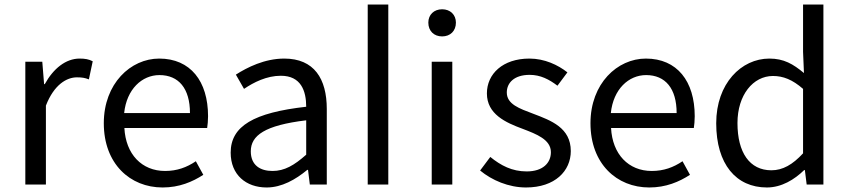

<svg xmlns="http://www.w3.org/2000/svg" viewBox="-20 -816 3754 849"><path d="M92 0H183V-349C219 -442 275 -474 320 -474C342 -474 355 -472 373 -465L390 -545C373 -554 356 -557 332 -557C271 -557 216 -513 178 -444H175L167 -543H92Z M699 13C773 13 831 -12 879 -43L846 -103C806 -76 763 -60 710 -60C607 -60 536 -134 530 -250H896C898 -263 900 -282 900 -302C900 -457 822 -557 684 -557C558 -557 439 -447 439 -271C439 -92 555 13 699 13ZM529 -316C540 -422 608 -484 685 -484C770 -484 820 -425 820 -316Z M1159 13C1226 13 1287 -22 1339 -65H1342L1350 0H1425V-334C1425 -468 1369 -557 1237 -557C1150 -557 1073 -518 1023 -486L1059 -423C1102 -452 1159 -481 1222 -481C1311 -481 1334 -414 1334 -344C1103 -318 1000 -259 1000 -141C1000 -43 1068 13 1159 13ZM1185 -60C1131 -60 1089 -85 1089 -147C1089 -217 1151 -262 1334 -284V-132C1281 -85 1238 -60 1185 -60Z M1606 0H1697V-796H1606Z M1935 -655C1971 -655 1996 -679 1996 -716C1996 -751 1971 -775 1935 -775C1899 -775 1874 -751 1874 -716C1874 -679 1899 -655 1935 -655ZM1889 0H1980V-543H1889Z M2306 13C2434 13 2504 -60 2504 -148C2504 -251 2417 -283 2338 -313C2277 -336 2221 -355 2221 -407C2221 -449 2253 -485 2322 -485C2370 -485 2408 -465 2445 -437L2489 -496C2447 -529 2388 -557 2321 -557C2203 -557 2133 -489 2133 -403C2133 -311 2216 -274 2292 -246C2352 -223 2416 -199 2416 -143C2416 -96 2381 -58 2309 -58C2244 -58 2195 -84 2148 -122L2103 -62C2155 -19 2229 13 2306 13Z M2851 13C2925 13 2983 -12 3031 -43L2998 -103C2958 -76 2915 -60 2862 -60C2759 -60 2688 -134 2682 -250H3048C3050 -263 3052 -282 3052 -302C3052 -457 2974 -557 2836 -557C2710 -557 2591 -447 2591 -271C2591 -92 2707 13 2851 13ZM2681 -316C2692 -422 2760 -484 2837 -484C2922 -484 2972 -425 2972 -316Z M3371 13C3436 13 3493 -22 3536 -64H3539L3547 0H3621V-796H3531V-587L3535 -493C3487 -533 3446 -557 3382 -557C3258 -557 3147 -447 3147 -271C3147 -90 3235 13 3371 13ZM3391 -63C3295 -63 3241 -141 3241 -272C3241 -396 3310 -480 3398 -480C3443 -480 3484 -464 3531 -423V-138C3485 -88 3441 -63 3391 -63Z"/></svg>

Font: DAIFUKU Sans JP
Style: Regular
Weight: 400
Designer: Original font ‘Source Han Sans JP’ : Ryoko NISHIZUKA  (kana, bopomofo & ideographs); Paul D. Hunt (Latin, Greek & Cyrill
Foundry: Daifuku
Version: Version 1.001